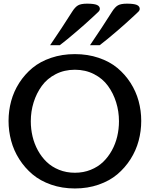

<svg xmlns="http://www.w3.org/2000/svg" viewBox="-20 -1041 838 1074"><path d="M537.6 -788.1H483.4Q553.2 -890.6 606.4 -975.1Q623 -1001.5 639.6 -1011Q656.2 -1020.5 689.9 -1020.5Q729 -1020.5 745.4 -1013.4Q761.7 -1006.3 761.7 -990.7Q761.7 -983.9 755.1 -976.6Q748.5 -969.2 731.4 -954.1Q714.4 -939 704.1 -929.2Q687 -912.6 631.6 -865Q576.2 -817.4 537.6 -788.1ZM314.5 -788.1H260.3Q330.1 -890.6 383.3 -975.1Q399.9 -1001.5 416.5 -1011Q433.1 -1020.5 466.8 -1020.5Q505.9 -1020.5 522.2 -1013.4Q538.6 -1006.3 538.6 -990.7Q538.6 -983.9 532 -976.6Q525.4 -969.2 508.3 -954.1Q491.2 -939 481 -929.2Q463.9 -912.6 408.4 -865Q353 -817.4 314.5 -788.1ZM531.7 -8.1Q470.7 13.2 398.9 13.2Q327.1 13.2 266.1 -8.1Q205.1 -29.3 161.9 -65.7Q118.7 -102.1 87.9 -150.4Q57.1 -198.7 42.5 -253.2Q27.8 -307.6 27.8 -364.7Q27.8 -421.9 42.5 -475.8Q57.1 -529.8 87.6 -577.4Q118.2 -625 161.4 -660.9Q204.6 -696.8 265.9 -717.5Q327.1 -738.3 398.9 -738.3Q470.7 -738.3 532 -717.5Q593.3 -696.8 636.5 -660.9Q679.7 -625 710.2 -577.4Q740.7 -529.8 755.4 -475.8Q770 -421.9 770 -364.7Q770 -307.6 755.4 -253.2Q740.7 -198.7 710 -150.4Q679.2 -102.1 636 -65.7Q592.8 -29.3 531.7 -8.1ZM645.5 -362.8Q645.5 -418 629.6 -468.8Q613.8 -519.5 584 -560.5Q554.2 -601.6 506.1 -626.2Q458 -650.9 398.9 -650.9Q339.8 -650.9 291.7 -626.2Q243.7 -601.6 213.9 -560.5Q184.1 -519.5 168.2 -468.8Q152.3 -418 152.3 -362.8Q152.3 -318.8 162.1 -277.6Q171.9 -236.3 192.1 -199.5Q212.4 -162.6 241.2 -135Q270 -107.4 310.5 -91.1Q351.1 -74.7 398.9 -74.7Q446.8 -74.7 487.3 -91.1Q527.8 -107.4 556.6 -135Q585.4 -162.6 605.7 -199.5Q626 -236.3 635.7 -277.6Q645.5 -318.8 645.5 -362.8Z"/></svg>

Font: Coustard
Style: Regular
Weight: 400
Foundry: vernon adams
Version: Version 1.000